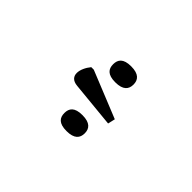

<svg xmlns="http://www.w3.org/2000/svg" viewBox="-7 -1029 646 646"><g transform="rotate(-45 316.0 -706.5)"><path d="M305 -606 373 -774V-786C344 -810 299 -821 295 -775L279 -612ZM200 -644C222 -644 238 -656 238 -693C238 -730 222 -741 200 -741C178 -741 162 -730 162 -693C162 -656 178 -644 200 -644ZM432 -644C454 -644 470 -656 470 -693C470 -730 454 -741 432 -741C410 -741 394 -730 394 -693C394 -656 410 -644 432 -644Z"/></g></svg>

Font: Noto Serif Light
Style: Regular
Weight: 300
Designer: Monotype Design Team
Foundry: Monotype Imaging Inc.
Version: Version 2.013